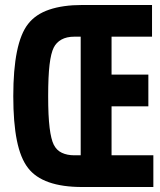

<svg xmlns="http://www.w3.org/2000/svg" viewBox="-20 -749 642 769"><path d="M309.1 0Q150.9 0 92.3 -76.2Q62 -115.2 47.6 -186.5Q33.2 -257.8 33.2 -363.8Q33.2 -577.1 92.3 -652.8Q122.6 -691.9 177.2 -710.4Q231.9 -729 309.1 -729H588.9V-602.1H426.8V-450.2H574.2V-323.2H426.8V-127H594.2V0ZM303.2 -127V-602.1H277.8Q247.1 -602.1 226.3 -590.6Q205.6 -579.1 195.3 -558.6Q184.1 -536.6 178.5 -490Q172.9 -443.4 172.9 -363.8Q172.9 -323.7 174.3 -292.5Q175.8 -261.2 178.7 -237.5Q181.6 -213.9 185.8 -197Q189.9 -180.2 195.3 -169.4Q206.5 -147 227.8 -137Q249 -127 277.8 -127Z"/></svg>

Font: Hack
Style: Bold
Weight: 700
Monospace: yes
Designer: Christopher Simpkins
Foundry: Christopher Simpkins
Version: Version 2.017